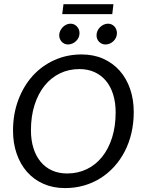

<svg xmlns="http://www.w3.org/2000/svg" viewBox="-20 -916 694 942"><path d="M43.9 0ZM636.2 -366.7Q636.2 -312 624.8 -263.2Q613.3 -214.4 591.8 -172.9Q570.3 -131.3 540 -98.1Q509.8 -64.9 472.4 -41.5Q435.1 -18.1 391.4 -5.6Q347.7 6.8 299.3 6.8Q240.2 6.8 192.9 -14.2Q145.5 -35.2 112.5 -72.8Q79.6 -110.4 61.8 -161.9Q43.9 -213.4 43.9 -274.9Q43.9 -356.4 69.6 -425Q95.2 -493.7 140.1 -543.5Q185.1 -593.3 246.8 -621.1Q308.6 -648.9 380.4 -648.9Q439.5 -648.9 486.8 -627.7Q534.2 -606.4 567.4 -568.8Q600.6 -531.2 618.4 -479.5Q636.2 -427.7 636.2 -366.7ZM547.4 -364.7Q547.4 -413.1 535.2 -452.4Q522.9 -491.7 500 -519.3Q477.1 -546.9 444.1 -562Q411.1 -577.1 369.6 -577.1Q317.4 -577.1 273.7 -555.9Q230 -534.7 198.5 -495.4Q167 -456.1 149.4 -400.6Q131.8 -345.2 131.8 -276.9Q131.8 -228.5 144 -189.5Q156.2 -150.4 179.2 -122.6Q202.1 -94.7 235.1 -79.8Q268.1 -64.9 309.1 -64.9Q361.8 -64.9 405.5 -85.9Q449.2 -106.9 480.7 -146Q512.2 -185.1 529.8 -240.5Q547.4 -295.9 547.4 -364.7ZM370.1 -753.4Q370.1 -741.7 365.5 -731.7Q360.8 -721.7 352.8 -714.1Q344.7 -706.5 334.5 -702.1Q324.2 -697.8 313.5 -697.8Q304.7 -697.8 296.9 -701.2Q289.1 -704.6 283.2 -710.7Q277.3 -716.8 273.9 -725.1Q270.5 -733.4 270.5 -742.7Q270.5 -754.4 275.4 -764.6Q280.3 -774.9 287.8 -782.7Q295.4 -790.5 305.4 -795.2Q315.4 -799.8 325.7 -799.8Q344.7 -799.8 357.4 -786.1Q370.1 -772.5 370.1 -753.4ZM553.7 -753.4Q553.7 -741.7 549.1 -731.7Q544.4 -721.7 536.6 -714.1Q528.8 -706.5 518.6 -702.1Q508.3 -697.8 497.6 -697.8Q479 -697.8 466.3 -710.9Q453.6 -724.1 453.6 -742.7Q453.6 -754.4 458.3 -764.6Q462.9 -774.9 470.9 -782.7Q479 -790.5 489 -795.2Q499 -799.8 510.3 -799.8Q519.5 -799.8 527.6 -796.1Q535.6 -792.5 541.5 -786.1Q547.4 -779.8 550.5 -771.2Q553.7 -762.7 553.7 -753.4ZM291.5 -895.5H536.6L530.8 -846.7H285.2Z"/></svg>

Font: Carlito
Style: Italic
Weight: 400
Italic angle: -7°
Designer: Lukasz Dziedzic
Foundry: tyPoland Lukasz Dziedzic
Version: Version 1.104